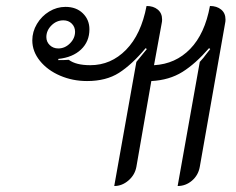

<svg xmlns="http://www.w3.org/2000/svg" viewBox="-20 -613 790 642"><path d="M199 -590Q235 -590 257 -568.5Q279 -547 279 -515Q279 -474 251 -447.5Q223 -421 175 -416V-412Q197 -412 210 -413Q234 -395 282 -395Q351 -395 401.5 -446.5Q452 -498 470 -593Q493 -593 507.5 -581Q522 -569 522 -548Q522 -541 521 -537L495 -395Q567 -399 616 -449.5Q665 -500 682 -593Q705 -593 719.5 -581Q734 -569 734 -548Q734 -541 733 -537L648 -55Q643 -27 622 -9Q601 9 574 9L648 -406Q662 -421 668 -430L683 -449L679 -452Q634 -400 590 -372.5Q546 -345 486 -342L436 -55Q431 -28 409.5 -9.5Q388 9 362 9L436 -406L471 -449L467 -452Q421 -397 378 -369.5Q335 -342 271 -342Q223 -342 181 -360Q139 -378 113.5 -409.5Q88 -441 88 -478Q88 -507 103.5 -533Q119 -559 144.5 -574.5Q170 -590 199 -590ZM175 -451Q197 -451 214 -468Q231 -485 231 -507Q231 -523 220 -534Q209 -545 192 -545Q169 -545 152 -528Q135 -511 135 -489Q135 -473 146.5 -462Q158 -451 175 -451Z"/></svg>

Font: K2D ExtraLight
Style: Italic
Weight: 275
Italic angle: -10°
Designer: Katatrad Aksorn Co.,Ltd.
Foundry: Cadson Demak Co.,Ltd.
Version: Version 1.000; ttfautohint (v1.6)